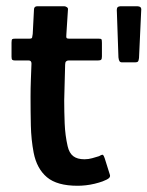

<svg xmlns="http://www.w3.org/2000/svg" viewBox="-20 -596 473 616"><path d="M229 0Q163 0 130.5 -27.5Q98 -55 88 -106Q80 -148 79 -193Q78 -238 78 -284Q78 -314 79 -339Q80 -364 81 -392Q81 -402 72 -402H28Q22 -402 19.5 -404Q17 -406 17 -414V-459Q17 -469 19.5 -470.5Q22 -472 30 -472H75Q82 -472 83 -475.5Q84 -479 85 -487L89 -565Q89 -576 100 -576H186Q190 -576 194.5 -573Q199 -570 198 -565L193 -487Q192 -477 193.5 -474.5Q195 -472 201 -472H295Q304 -472 305.5 -470Q307 -468 307 -458V-415Q307 -407 304.5 -404.5Q302 -402 294 -402H200Q195 -402 192 -399Q189 -396 189 -389Q188 -361 187.5 -332.5Q187 -304 186 -274Q186 -238 187.5 -200Q189 -162 197 -127Q202 -105 215 -95Q228 -85 251 -85Q264 -85 276 -88.5Q288 -92 298 -95Q308 -101 310.5 -99Q313 -97 316 -88L332 -37Q335 -30 330 -25Q325 -20 309 -14Q298 -10 283.5 -6.5Q269 -3 255 -1.5Q241 0 229 0ZM371 -396Q366 -396 363.5 -399.5Q361 -403 360 -412L355 -557Q354 -569 357 -572.5Q360 -576 370 -576H417Q428 -576 431 -572.5Q434 -569 433 -562L426 -410Q425 -401 422.5 -398.5Q420 -396 414 -396Z"/></svg>

Font: Glory SemiBold
Style: Regular
Weight: 600
Designer: Robert Leuschke
Foundry: Robert Leuschke
Version: Version 1.011